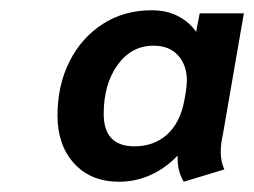

<svg xmlns="http://www.w3.org/2000/svg" viewBox="-20 -738 495 374"><path d="M92 -513Q92 -572 115.5 -618.5Q139 -665 180.5 -691.5Q222 -718 275 -718Q305 -718 327 -706.5Q349 -695 362 -676L369 -712H455L414 -475Q410 -458 410 -442Q410 -423 417 -408L338 -384Q325 -405 326 -434H325Q302 -410 273 -397Q244 -384 212 -384Q157 -384 124.5 -419.5Q92 -455 92 -513ZM339 -542 342 -559Q344 -573 344 -581Q344 -611 327 -630Q310 -649 279 -649Q236 -649 209 -611.5Q182 -574 182 -516Q182 -453 242 -453Q280 -453 305.5 -476Q331 -499 339 -542Z"/></svg>

Font: Niramit SemiBold
Style: Italic
Weight: 600
Italic angle: -10°
Designer: Katatrad Aksorn Co.,Ltd.
Foundry: Cadson Demak Co.,Ltd.
Version: Version 1.001; ttfautohint (v1.6)